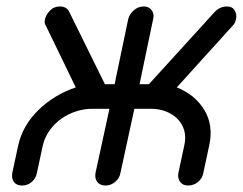

<svg xmlns="http://www.w3.org/2000/svg" viewBox="-20 -573 750 593"><path d="M352 -39Q349 -22 335.5 -11Q322 0 306 0Q289 0 280.5 -11Q272 -22 275 -39L318 -237H265Q240 -237 215 -229Q190 -221 169 -206Q148 -191 133 -170Q118 -149 112 -123L94 -39Q91 -22 78 -11Q65 0 48 0Q31 0 23 -11Q15 -22 18 -39L36 -123Q50 -186 99 -233.5Q148 -281 214 -303L122 -493Q116 -500 119 -514Q122 -527 134 -540Q146 -553 165 -553Q186 -553 194 -536L304 -313H334L376 -514Q380 -530 393.5 -541.5Q407 -553 424 -553Q440 -553 448.5 -541.5Q457 -530 453 -514L411 -313H440L643 -536Q659 -553 681 -553Q698 -553 705 -540.5Q712 -528 709 -514Q706 -500 698 -493L526 -303Q582 -281 611 -233.5Q640 -186 626 -123L608 -39Q605 -22 591.5 -11Q578 0 561 0Q545 0 536.5 -11Q528 -22 531 -39L549 -123Q555 -149 549 -170Q543 -191 528 -206Q513 -221 492 -229Q471 -237 446 -237H395Z"/></svg>

Font: VDS Compensated
Style: Light Italic
Weight: 300
Italic angle: -12°
Designer: artmaker
Foundry: artmaker
Version: Version 1.000 2012 initial release